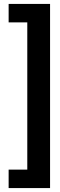

<svg xmlns="http://www.w3.org/2000/svg" viewBox="-20 -839 308 978"><path d="M235 -819V119H24V25H119V-725H24V-819Z"/></svg>

Font: Fira Sans Extra Condensed Medium
Style: Regular
Weight: 500
Width: 1
Designer: Carrois Corporate & Edenspiekermann AG
Foundry: Carrois Corporate GbR & Edenspiekermann AG
Version: Version 4.203